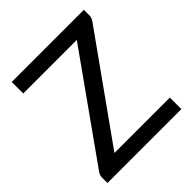

<svg xmlns="http://www.w3.org/2000/svg" viewBox="-194 -854 990 990"><g transform="rotate(-45 301.0 -359.0)"><path d="M571 -717.5V-679.5Q571 -661 560.5 -645.5L160.5 -84H564.5V0H25.5V-40.5Q25.5 -49 28.2 -56.2Q31 -63.5 35.5 -70.5L435.5 -633.5H45V-717.5Z"/></g></svg>

Font: Lato Medium
Style: Regular
Weight: 500
Designer: Lukasz Dziedzic
Foundry: tyPoland Lukasz Dziedzic
Version: Version 2.006; 2014-01-15